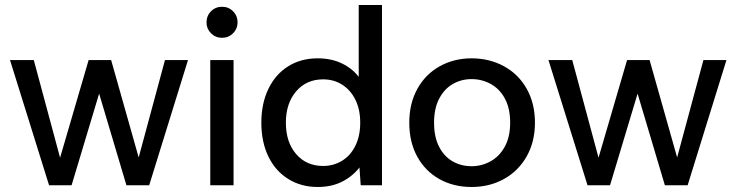

<svg xmlns="http://www.w3.org/2000/svg" viewBox="-20 -740 2941 767"><path d="M20 -500H115L220 -110L334 -500H424L534 -111L639 -500H731L576 0H485L376 -366L266 0H176Z M820 -500H913V0H820ZM805 -650Q805 -677 823 -695Q841 -713 867 -713Q893 -713 911 -695Q929 -677 929 -650Q929 -625 911 -607Q893 -589 867 -589Q841 -589 823 -607Q805 -625 805 -650Z M1024 -250Q1024 -326 1052 -384.5Q1080 -443 1131 -475Q1182 -507 1249 -507Q1303 -507 1345 -487Q1387 -467 1413 -433V-720H1506V0H1421L1416 -71Q1389 -36 1347 -14.5Q1305 7 1249 7Q1183 7 1131.5 -25Q1080 -57 1052 -115Q1024 -173 1024 -250ZM1419 -250Q1419 -303 1399.5 -342Q1380 -381 1346.5 -402Q1313 -423 1271 -423Q1204 -423 1163 -375Q1122 -327 1122 -250Q1122 -172 1163 -124.5Q1204 -77 1271 -77Q1312 -77 1346 -97.5Q1380 -118 1399.5 -157.5Q1419 -197 1419 -250Z M1615 -250Q1615 -327 1647.5 -385.5Q1680 -444 1737 -475.5Q1794 -507 1864 -507Q1935 -507 1993 -475.5Q2051 -444 2084 -385.5Q2117 -327 2117 -250Q2117 -173 2083.5 -114.5Q2050 -56 1992.5 -24.5Q1935 7 1864 7Q1792 7 1735.5 -24.5Q1679 -56 1647 -114Q1615 -172 1615 -250ZM2018 -250Q2018 -307 1997 -346Q1976 -385 1940.5 -404.5Q1905 -424 1864 -424Q1823 -424 1789 -404.5Q1755 -385 1734.5 -346Q1714 -307 1714 -250Q1714 -193 1734 -154Q1754 -115 1788 -95.5Q1822 -76 1864 -76Q1904 -76 1939.5 -95.5Q1975 -115 1996.5 -154Q2018 -193 2018 -250Z M2171 -500H2266L2371 -110L2485 -500H2575L2685 -111L2790 -500H2882L2727 0H2636L2527 -366L2417 0H2327Z"/></svg>

Font: AF Albert Sans Medium
Style: Regular
Weight: 500
Designer: Andreas Rasmussen
Foundry: a.Foundry
Version: Version 1.300;Glyphs 3.2 (3231)